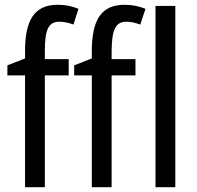

<svg xmlns="http://www.w3.org/2000/svg" viewBox="-20 -785 825 805"><path d="M268 -469V-537H168V-573C168 -662 184 -694 229 -694C249 -694 269 -689 288 -682L309 -748C282 -759 255 -765 222 -765C123 -765 85 -699 85 -571V-540L11 -511V-469H85V0H168V-469ZM548 -469V-537H448V-573C449 -662 465 -694 510 -694C529 -694 549 -689 568 -682L590 -748C562 -759 535 -765 502 -765C403 -765 365 -699 365 -571V-540L291 -511V-469H365V0H448V-469ZM715 0V-760H632V0Z"/></svg>

Font: Noto Sans Condensed
Style: Regular
Weight: 400
Width: 3
Designer: Monotype Design Team
Foundry: Monotype Imaging Inc.
Version: Version 2.013